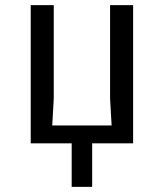

<svg xmlns="http://www.w3.org/2000/svg" viewBox="-20 -560 640 750"><path d="M260 0H100V-540H190V-175L184 -70H416L410 -175V-540H500V0H340V170H260Z"/></svg>

Font: Sligoil Micro
Style: Regular
Weight: 400
Designer: Ariel Martín Pérez
Foundry: Igor Stepanchenko
Version: Version 1.001